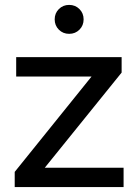

<svg xmlns="http://www.w3.org/2000/svg" viewBox="-20 -763 561 783"><path d="M40 0V-62L380 -484L399 -451H46V-530H476V-467L136 -46L114 -79H484V0ZM262 -625Q237 -625 220 -642Q203 -659 203 -684Q203 -709 220 -726Q237 -743 262 -743Q287 -743 304 -726Q321 -709 321 -684Q321 -659 304 -642Q287 -625 262 -625Z"/></svg>

Font: MOST Montserrat Medium
Style: Regular
Weight: 500
Designer: Julieta Ulanovsky
Foundry: Julieta Ulanovsky
Version: Version 8.000;March 11, 2024;FontCreator 15.0.0.2926 64-bit